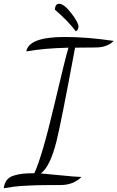

<svg xmlns="http://www.w3.org/2000/svg" viewBox="-58 -915 626 1023"><path d="M-38 88Q-35 62 -22 45Q-9 28 15.5 20.5Q40 13 64 10.5Q88 8 125 8Q167 -83 231 -355Q295 -627 307 -661Q174 -658 82 -641Q96 -718 286 -718Q407 -718 548 -697Q513 -662 451 -662Q373 -662 342 -661Q268 -263 243 -162Q208 -24 159 9Q188 11 264.5 19Q341 27 376 28Q333 71 263 71H202Q153 71 135.5 72Q118 73 81.5 74.5Q45 76 17.5 79.5Q-10 83 -38 88ZM234 -864Q237 -895 256 -895Q283 -895 321.5 -845Q360 -795 360 -774Q360 -755 346 -748Q308 -800 234 -864Z"/></svg>

Font: DancingScriptRegular
Style: Regular
Weight: 400
Designer: Pablo Impallari
Foundry: Pablo Impallari. www.impallari.com
Version: Version 1.002